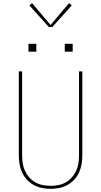

<svg xmlns="http://www.w3.org/2000/svg" viewBox="-20 -1187 640 1215"><path d="M300 8Q272 8 244.5 2.5Q217 -3 193 -16.5Q169 -30 150 -50.5Q131 -71 119.5 -96.5Q108 -122 103.5 -149.5Q99 -177 99 -205V-735H120V-205Q120 -180 123.5 -155Q127 -130 137.5 -107Q148 -84 164.5 -65Q181 -46 203 -33.5Q225 -21 250 -16Q275 -11 300 -11Q325 -11 350 -16Q375 -21 397 -33.5Q419 -46 435.5 -65Q452 -84 462.5 -107Q473 -130 476.5 -155Q480 -180 480 -205V-735H501V-205Q501 -177 496.5 -149.5Q492 -122 480.5 -96.5Q469 -71 450 -50.5Q431 -30 407 -16.5Q383 -3 355.5 2.5Q328 8 300 8ZM390 -860V-910H440V-860ZM160 -860V-910H210V-860ZM289 -1016 166 -1153 183 -1167 300 -1029 417 -1167 434 -1153 311 -1016Z"/></svg>

Font: Iosevka SS04 Thin Extended
Style: Regular
Weight: 100
Width: 7
Monospace: yes
Designer: Belleve Invis
Foundry: Belleve Invis
Version: Version 19.0.0; ttfautohint (v1.8.4)